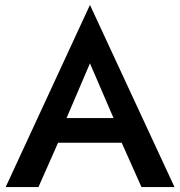

<svg xmlns="http://www.w3.org/2000/svg" viewBox="-20 -759 730 779"><path d="M162 -180H532L510 -280H185ZM345 -502 457 -242 459 -213 554 0H688L345 -739L3 0H136L233 -219L235 -245Z"/></svg>

Font: Jost Medium
Style: Regular
Weight: 500
Version: Version 3.710